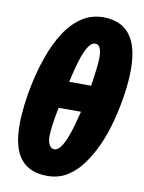

<svg xmlns="http://www.w3.org/2000/svg" viewBox="-87 -832 677 903"><g transform="rotate(10 251.5 -380.5)"><path d="M202.1 9.8Q116.7 9.8 74.5 -42.7Q32.2 -95.2 32.2 -206.1Q32.2 -248 38.1 -298.8Q43.9 -349.6 55.2 -401.9Q69.8 -471.7 93.3 -537.6Q116.7 -603.5 150.4 -656.2Q184.1 -709 230 -740Q275.9 -771 335 -771Q382.8 -771 420.7 -750.5Q458.5 -730 480.7 -681.2Q502.9 -632.3 502.9 -547.9Q502.9 -498.5 493.7 -433.6Q484.4 -368.7 467 -302.2Q449.7 -235.8 424.8 -181.2Q400.9 -128.4 369.4 -85Q337.9 -41.5 296.6 -15.9Q255.4 9.8 202.1 9.8ZM227.1 -443.8H332Q338.9 -490.2 343 -524.4Q347.2 -558.6 347.2 -581.1Q347.2 -642.1 316.9 -642.1Q298.3 -642.1 282.5 -616.2Q266.6 -590.3 252.9 -545.4Q239.3 -500.5 227.1 -443.8ZM211.9 -119.1Q228.5 -119.1 242.2 -137.5Q255.9 -155.8 267.6 -185.3Q279.3 -214.8 288.8 -249Q298.3 -283.2 306.2 -314.9H199.2Q189.9 -267.1 185.1 -232.7Q180.2 -198.2 180.2 -176.8Q180.2 -148.4 189.7 -133.8Q199.2 -119.1 211.9 -119.1Z"/></g></svg>

Font: Open Sans Condensed ExtraBold
Style: Italic
Weight: 800
Width: 3
Italic angle: -12°
Designer: Monotype Design Team
Foundry: Monotype Imaging Inc.
Version: Version 3.003; ttfautohint (v1.8.4)